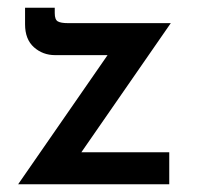

<svg xmlns="http://www.w3.org/2000/svg" viewBox="-20 -478 512 498"><path d="M123 -335Q91 -335 68 -355.5Q45 -376 45 -415V-458H122V-444Q122 -427 130 -422.5Q138 -418 156 -418H423L191 -83H419V0H27L259 -335Z"/></svg>

Font: Reem Kufi Ink
Style: Regular
Weight: 400
Designer: Khaled Hosny
Version: Version 1.7